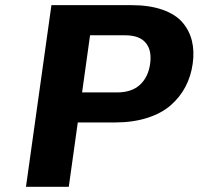

<svg xmlns="http://www.w3.org/2000/svg" viewBox="-20 -720 765 740"><path d="M422.9 -248H279.8L245.1 0H80.1L178.2 -700.2H486.3Q555.7 -700.2 606 -682.6Q656.2 -665 683.1 -633.8Q710 -602.5 719.7 -562.5Q729.5 -522.5 722.7 -474.1Q715.8 -425.8 694.8 -385.7Q673.8 -345.7 638.2 -314.5Q602.5 -283.2 547.4 -265.6Q492.2 -248 422.9 -248ZM461.9 -584H327.1L296.4 -363.8H431.2Q487.3 -363.8 519.3 -393.1Q551.3 -422.4 558.6 -474.1Q565.9 -525.9 541.7 -554.9Q517.6 -584 461.9 -584Z"/></svg>

Font: Fivo Sans
Style: Italic
Weight: 700
Designer: Alexander Slobzheninov
Foundry: Alexander Slobzheninov
Version: 1.0